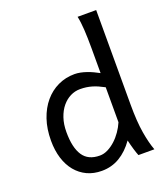

<svg xmlns="http://www.w3.org/2000/svg" viewBox="-144 -882 868 995"><g transform="rotate(-20 290.5 -384.5)"><path d="M412.6 -388.2Q394.5 -397.9 378.9 -404.8Q363.3 -411.6 348.1 -416Q333 -420.4 317.4 -422.6Q301.8 -424.8 283.2 -424.8Q255.4 -424.8 230 -412.1Q204.6 -399.4 184.8 -375.5Q165 -351.6 153.3 -317.1Q141.6 -282.7 141.6 -239.3Q141.6 -153.8 170.7 -109.9Q199.7 -65.9 263.7 -65.9Q286.1 -65.9 308.3 -77.1Q330.6 -88.4 350.3 -106.4Q370.1 -124.5 386.2 -147.7Q402.3 -170.9 412.6 -195.3ZM502.9 -258.8Q502.9 -166.5 513.4 -103.8Q523.9 -41 539.6 0H451.7Q446.3 -12.7 438.7 -37.8Q431.2 -63 424.8 -90.3Q389.6 -40.5 345.2 -14.2Q300.8 12.2 246.6 12.2Q201.7 12.2 165.8 -4.6Q129.9 -21.5 104.2 -52.5Q78.6 -83.5 64.9 -127.2Q51.3 -170.9 51.3 -224.6Q51.3 -289.6 69.1 -341.8Q86.9 -394 118.2 -430.9Q149.4 -467.8 191.7 -487.8Q233.9 -507.8 283.2 -507.8Q298.8 -507.8 315.7 -504.4Q332.5 -501 349.4 -495.1Q366.2 -489.3 382.3 -481.7Q398.4 -474.1 412.6 -466.3V-603Q412.6 -662.1 409.9 -706.3Q407.2 -750.5 400.4 -781.2H502.9Z"/></g></svg>

Font: Andika Phon
Style: Regular
Weight: 400
Designer: Victor Gaultney, Annie Olsen, Julie Remington, Don Collingsworth, Eric Hays, Becca Hirsbrunner
Foundry: SIL International
Version: Version 5.000